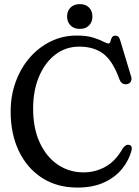

<svg xmlns="http://www.w3.org/2000/svg" viewBox="-20 -878 660 910"><path d="M604 -168Q592 -119 559 -78.2Q526 -37.5 473 -13.2Q420 11 347.5 11Q250 11 178.8 -35.2Q107.5 -81.5 69 -162.8Q30.5 -244 30.5 -349Q30.5 -425.5 54.8 -491.2Q79 -557 122 -606Q165 -655 221.5 -682.2Q278 -709.5 343 -709.5Q390.5 -709.5 421 -700Q451.5 -690.5 468.8 -681.2Q486 -672 494 -672Q501 -672 503.2 -681.2Q505.5 -690.5 510 -699.8Q514.5 -709 528 -709Q536 -709 541.5 -703.5Q547 -698 551.5 -681L602 -513.5Q605.5 -501.5 600 -491.5Q594.5 -481.5 581.5 -479Q557.5 -475 546.5 -501Q515 -589 470 -623Q425 -657 355.5 -657Q291.5 -657 242.2 -619.2Q193 -581.5 165 -515.2Q137 -449 137 -363.5Q137 -269 168.8 -201.2Q200.5 -133.5 254.5 -97.2Q308.5 -61 376 -61Q432 -61 480.2 -88Q528.5 -115 562 -175Q570.5 -186 577.5 -189.5Q584.5 -193 591.5 -191.5Q607.5 -188.5 604 -168ZM358 -741Q330.5 -741 314.2 -757.5Q298 -774 298 -800Q298 -826 314.2 -842.2Q330.5 -858.5 358 -858.5Q386 -858.5 402 -842.2Q418 -826 418 -800Q418 -774 402 -757.5Q386 -741 358 -741Z"/></svg>

Font: Fraunces 144pt S100
Style: Regular
Weight: 400
Version: Version 1.000; ttfautohint (v1.8.3)